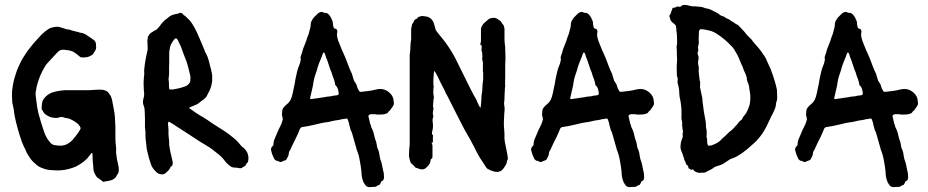

<svg xmlns="http://www.w3.org/2000/svg" viewBox="-20 -699 3827 792"><path d="M409 51Q405 52 403 49Q399 46 395.5 43Q392 40 387 37Q379 33 374 23Q365 9 365 -7Q365 -12 364.5 -17Q364 -22 363 -27Q363 -32 362.5 -36.5Q362 -41 362 -45Q362 -50 362 -55.5Q362 -61 361 -66Q361 -67 360.5 -67.5Q360 -68 360 -68Q358 -68 357 -67L345 -52Q341 -46 335.5 -41.5Q330 -37 325 -32Q309 -20 293 -12Q286 -9 280 -7Q246 5 213 4Q202 3 190.5 2.5Q179 2 167 -1Q158 -4 149.5 -7.5Q141 -11 133 -17Q126 -23 119 -29.5Q112 -36 106 -44Q96 -60 93 -64Q90 -68 84 -84L79 -93Q76 -101 72.5 -108.5Q69 -116 67 -124L62 -138Q60 -145 58 -151.5Q56 -158 54 -165Q50 -178 47 -191.5Q44 -205 41 -218L38 -236Q38 -238 37.5 -240.5Q37 -243 37 -246L31 -275Q30 -280 30 -284.5Q30 -289 30 -293Q29 -301 29.5 -309Q30 -317 30 -325Q31 -336 33 -346.5Q35 -357 37 -367Q41 -381 45.5 -395.5Q50 -410 56 -423Q61 -434 66 -444.5Q71 -455 78 -465Q87 -480 97.5 -494Q108 -508 119 -521Q127 -530 135 -538.5Q143 -547 151 -556Q165 -570 181 -580Q189 -585 197 -586Q200 -587 202.5 -587Q205 -587 207 -588Q218 -590 227 -587Q230 -586 233.5 -585Q237 -584 240 -583Q253 -578 263 -577Q269 -577 277 -573Q282 -572 287 -570.5Q292 -569 297 -568Q303 -568 307 -565Q308 -565 309.5 -564.5Q311 -564 312 -564Q320 -563 326 -560.5Q332 -558 338 -554Q352 -545 367 -534Q376 -527 376 -515V-510Q379 -498 370 -486Q365 -477 362.5 -474.5Q360 -472 350 -467Q347 -466 343.5 -464.5Q340 -463 335 -463Q333 -463 330.5 -462.5Q328 -462 326 -462Q323 -461 320 -462Q317 -463 314 -463Q313 -462 311 -464L296 -476Q280 -490 259 -492Q255 -493 251 -493Q247 -493 242 -494Q229 -494 221 -487L214 -480Q205 -470 195.5 -460Q186 -450 177 -440Q170 -433 165 -424Q160 -415 155 -406Q139 -375 131 -340Q130 -334 129 -328.5Q128 -323 127 -318Q127 -313 127 -308Q127 -303 128 -298Q129 -294 129 -290.5Q129 -287 130 -283L133 -259Q134 -253 135.5 -246.5Q137 -240 138 -234Q148 -195 162 -155Q167 -140 174 -129L180 -120Q183 -116 186 -112.5Q189 -109 192 -106Q198 -102 202 -101Q217 -98 233 -98Q253 -100 267 -111Q274 -116 279.5 -122Q285 -128 290 -135Q302 -149 311 -165Q314 -171 310 -177Q304 -187 295 -193Q284 -201 272.5 -206.5Q261 -212 247 -213L242 -215Q234 -218 225 -215Q218 -212 210.5 -212.5Q203 -213 195 -214Q177 -219 164 -230Q160 -235 157.5 -240Q155 -245 152 -249Q152 -251 151.5 -253Q151 -255 152 -256Q152 -261 152.5 -266Q153 -271 154 -276Q154 -277 156 -283Q158 -288 161.5 -292.5Q165 -297 169 -301Q185 -316 204 -320Q215 -323 226 -324.5Q237 -326 247 -327H331Q339 -327 348 -327Q357 -327 366 -328Q374 -329 381.5 -329Q389 -329 397 -329Q406 -329 413 -326Q424 -323 430 -313Q433 -309 436 -304Q439 -299 440 -294Q441 -293 441 -291.5Q441 -290 442 -288L449 -251Q451 -243 452 -234Q453 -225 454 -216Q454 -211 454.5 -205.5Q455 -200 455 -195Q455 -191 455.5 -186Q456 -181 456 -176V-130Q456 -123 456.5 -114.5Q457 -106 458 -98Q459 -94 459 -90Q459 -86 459 -81Q458 -71 460 -60.5Q462 -50 463 -39Q464 -34 465.5 -28.5Q467 -23 468 -17Q469 -13 469.5 -8.5Q470 -4 470 1Q470 5 469.5 9.5Q469 14 466 18Q464 20 462 24Q458 35 445 42Q435 46 424 48Q415 48 409 51Z M653 20Q634 22 622 8Q616 2 611 -5Q606 -12 603 -20Q598 -34 594 -48.5Q590 -63 587 -77Q584 -88 584 -98Q583 -109 581.5 -119.5Q580 -130 580 -141Q580 -147 580 -153.5Q580 -160 579 -166Q578 -170 578 -173Q578 -176 578 -180Q578 -194 578 -208.5Q578 -223 577 -237Q577 -245 576 -251.5Q575 -258 572 -265Q568 -276 571 -289Q571 -292 572 -293Q574 -300 574.5 -307Q575 -314 574 -321Q573 -326 573 -331Q573 -336 573 -340Q572 -351 572.5 -362.5Q573 -374 574 -385Q575 -388 575 -391Q575 -394 575 -397Q574 -408 575.5 -418Q577 -428 578 -438Q580 -450 582 -461.5Q584 -473 587 -485Q589 -490 589 -496Q589 -502 589 -508Q589 -513 588.5 -518Q588 -523 588 -527Q588 -530 588 -533Q588 -536 589 -539Q590 -542 590 -545Q590 -548 591 -549Q594 -553 596 -556.5Q598 -560 602 -563Q607 -566 611.5 -569Q616 -572 620 -574Q625 -576 628 -579Q632 -584 636.5 -588.5Q641 -593 644 -599Q649 -604 654.5 -610.5Q660 -617 667 -621Q669 -622 673 -626Q685 -637 701 -640Q704 -641 706.5 -641.5Q709 -642 712 -642L719 -645Q727 -648 733 -642Q735 -639 738.5 -636.5Q742 -634 745 -632Q753 -625 760.5 -617Q768 -609 774 -599Q784 -583 791.5 -567Q799 -551 806 -534L824 -491Q825 -485 829 -480Q837 -465 841 -449.5Q845 -434 849 -418Q850 -416 850.5 -414Q851 -412 851 -410Q853 -402 854.5 -393.5Q856 -385 855 -377Q856 -368 854.5 -359.5Q853 -351 851 -343Q848 -333 844 -324.5Q840 -316 835 -307Q833 -301 828 -296Q823 -291 818 -287Q810 -283 802 -275Q800 -273 797.5 -272Q795 -271 793 -269Q786 -266 778 -262.5Q770 -259 762 -256Q761 -256 761 -254.5Q761 -253 762 -252L789 -233Q794 -230 798 -227.5Q802 -225 806 -222L812 -219Q824 -212 836 -204Q848 -196 859 -188Q880 -175 901 -161.5Q922 -148 941 -132Q958 -119 971 -102Q974 -99 977 -95.5Q980 -92 984 -90L987 -87Q1003 -73 1005 -49Q1005 -46 1004.5 -43Q1004 -40 1004 -37Q1004 -31 1000 -27Q996 -25 996 -22Q993 -15 987.5 -12.5Q982 -10 977 -6Q975 -5 970 -5Q964 -6 957.5 -7Q951 -8 945 -8Q937 -8 928 -15Q922 -20 917 -24.5Q912 -29 907 -36Q894 -54 873 -69Q863 -77 854 -84Q845 -91 834 -97Q827 -101 820.5 -105.5Q814 -110 806 -114Q781 -131 755 -147.5Q729 -164 703 -181Q699 -184 694 -187Q689 -190 684 -193Q682 -195 678 -197Q674 -197 674 -194Q674 -193 673.5 -192.5Q673 -192 673 -191Q673 -188 673 -185Q673 -182 674 -179Q675 -171 675 -163.5Q675 -156 675 -148Q675 -142 675.5 -136.5Q676 -131 677 -125Q677 -122 677.5 -118.5Q678 -115 678 -112Q677 -103 679 -94Q681 -85 682 -76L688 -50Q689 -46 690 -41.5Q691 -37 692 -32Q693 -28 692.5 -24.5Q692 -21 691 -17Q691 -16 689 -14Q684 -13 682 -7Q679 0 673.5 5.5Q668 11 662 16Q661 17 658 18Q655 19 653 20ZM692 -330H694Q705 -332 716.5 -334.5Q728 -337 739 -341Q750 -344 758 -352Q765 -359 765 -368Q766 -375 765.5 -381.5Q765 -388 763 -395Q759 -413 754 -430.5Q749 -448 742 -464L733 -488Q730 -498 726 -507.5Q722 -517 717 -526Q716 -528 715 -530.5Q714 -533 713 -535L709 -539Q706 -543 702 -539Q701 -539 699 -537Q692 -528 686.5 -518Q681 -508 680 -496Q679 -492 678.5 -488Q678 -484 678 -479V-436Q677 -422 677.5 -407Q678 -392 676 -378Q675 -375 675.5 -372Q676 -369 676 -366Q677 -360 677 -354.5Q677 -349 677 -343Q677 -333 679.5 -331Q682 -329 692 -330Z M1504 73Q1495 73 1488 66Q1486 63 1484 60Q1482 57 1480 54Q1471 33 1471 10L1468 -14Q1465 -28 1463 -42Q1461 -56 1456 -69L1450 -86Q1450 -88 1449.5 -90Q1449 -92 1448 -94L1433 -147Q1432 -149 1431.5 -152Q1431 -155 1429 -157Q1426 -163 1424.5 -169.5Q1423 -176 1421 -183Q1420 -188 1419 -192.5Q1418 -197 1416 -202Q1414 -208 1412 -209.5Q1410 -211 1403 -209Q1398 -208 1392.5 -207.5Q1387 -207 1382 -205Q1378 -204 1372.5 -203.5Q1367 -203 1362 -202L1348 -199Q1343 -198 1337.5 -196.5Q1332 -195 1327 -195L1309 -192Q1301 -190 1292 -188Q1283 -186 1275 -184Q1251 -178 1227 -175Q1219 -173 1218 -168Q1217 -168 1217 -167.5Q1217 -167 1217 -167Q1211 -151 1203.5 -135.5Q1196 -120 1188 -104Q1186 -100 1184.5 -96.5Q1183 -93 1181 -89Q1180 -87 1179 -84.5Q1178 -82 1177 -80Q1171 -73 1171 -63Q1170 -57 1167 -51.5Q1164 -46 1161 -41Q1160 -38 1157 -38Q1153 -37 1149 -35Q1145 -33 1140 -31Q1137 -30 1134 -31Q1132 -32 1129.5 -33.5Q1127 -35 1125 -35Q1114 -36 1109 -48Q1101 -64 1098 -80Q1097 -84 1098.5 -87Q1100 -90 1101 -93Q1107 -97 1108 -102V-103Q1108 -116 1113.5 -127.5Q1119 -139 1123 -150Q1125 -156 1128 -162Q1131 -168 1134 -174Q1138 -181 1140.5 -187.5Q1143 -194 1145 -201Q1148 -209 1145 -216Q1143 -222 1143 -227.5Q1143 -233 1144 -239Q1144 -250 1152 -258Q1156 -263 1160.5 -266.5Q1165 -270 1169 -274Q1178 -283 1183 -298Q1187 -311 1189.5 -324.5Q1192 -338 1195 -351Q1197 -364 1199.5 -376.5Q1202 -389 1205 -401Q1206 -406 1207.5 -410.5Q1209 -415 1210 -419Q1213 -427 1216 -434.5Q1219 -442 1220 -450Q1222 -454 1220 -457Q1219 -462 1220.5 -466Q1222 -470 1223 -474Q1226 -481 1227.5 -488Q1229 -495 1232 -502Q1237 -515 1240.5 -523.5Q1244 -532 1247 -543Q1249 -549 1251.5 -554.5Q1254 -560 1255 -566Q1258 -575 1260 -584.5Q1262 -594 1262 -603Q1264 -611 1266 -614Q1271 -624 1278.5 -631Q1286 -638 1293 -645Q1298 -648 1303 -649.5Q1308 -651 1313 -648Q1317 -646 1318 -646Q1327 -647 1333 -642Q1339 -637 1343 -630Q1345 -628 1346 -625Q1347 -622 1348 -620Q1353 -612 1353 -604Q1353 -600 1354 -595.5Q1355 -591 1356 -586Q1359 -580 1365 -580Q1366 -581 1367 -580Q1368 -579 1368 -578Q1373 -572 1371 -565Q1369 -557 1370.5 -549.5Q1372 -542 1374 -534Q1378 -524 1382 -514Q1386 -504 1390 -494Q1395 -483 1400 -472Q1405 -461 1409 -450Q1414 -436 1419.5 -422Q1425 -408 1432 -394L1435 -383Q1436 -379 1437.5 -375Q1439 -371 1440 -367Q1442 -364 1443.5 -361Q1445 -358 1447 -356Q1452 -349 1453 -341Q1456 -331 1462 -323Q1464 -320 1468 -320Q1483 -322 1498 -323.5Q1513 -325 1528 -329Q1539 -332 1549 -332Q1568 -332 1584 -319Q1603 -304 1604 -281Q1604 -276 1605 -273Q1605 -266 1601 -262Q1600 -259 1597.5 -256Q1595 -253 1593 -250Q1591 -246 1589 -244L1583 -239Q1582 -237 1580 -234.5Q1578 -232 1575 -231Q1571 -230 1567 -228.5Q1563 -227 1558 -227Q1540 -225 1526 -228H1510Q1508 -228 1504 -226Q1500 -224 1500 -221V-217Q1503 -208 1504.5 -198.5Q1506 -189 1510 -181Q1510 -177 1512 -173Q1517 -164 1520 -154.5Q1523 -145 1525 -135Q1525 -133 1527 -127Q1530 -120 1532 -112.5Q1534 -105 1535 -97Q1535 -91 1538 -86Q1542 -77 1544 -68Q1546 -59 1547 -49Q1548 -48 1548 -45.5Q1548 -43 1549 -41Q1554 -30 1556 -17.5Q1558 -5 1561 7Q1563 13 1563.5 19.5Q1564 26 1564 33Q1564 38 1561 44Q1558 47 1558 47Q1552 48 1551 54L1548 60Q1546 64 1542 65Q1538 65 1535 68Q1531 72 1524 72Q1520 72 1514.5 72Q1509 72 1504 73ZM1263 -290Q1269 -291 1275.5 -292Q1282 -293 1290 -294Q1295 -295 1303 -296Q1311 -297 1318 -298Q1325 -300 1332 -300.5Q1339 -301 1346 -302Q1352 -304 1358 -304.5Q1364 -305 1370 -306Q1379 -308 1377 -316Q1376 -324 1373.5 -332.5Q1371 -341 1364 -347Q1362 -349 1362 -353V-356Q1360 -364 1357.5 -371.5Q1355 -379 1352 -386Q1350 -394 1347.5 -400.5Q1345 -407 1342 -414L1330 -450Q1327 -457 1324.5 -464Q1322 -471 1320 -478L1317 -482H1314L1312 -479Q1307 -464 1300.5 -449Q1294 -434 1289 -417Q1289 -415 1288 -412Q1287 -409 1286 -406Q1282 -396 1278.5 -384Q1275 -372 1273 -360Q1272 -353 1271 -346.5Q1270 -340 1268 -333L1259 -294Q1258 -293 1260 -291.5Q1262 -290 1263 -290Z M2020 9Q2017 8 2013.5 7Q2010 6 2007 5Q1999 2 1991 -3Q1987 -5 1985 -9Q1978 -20 1972 -29.5Q1966 -39 1959 -49L1950 -65Q1943 -79 1936 -92.5Q1929 -106 1922 -119Q1920 -124 1917.5 -127.5Q1915 -131 1913 -135Q1906 -146 1900 -157.5Q1894 -169 1888 -180L1863 -229Q1853 -249 1843 -268.5Q1833 -288 1823 -308Q1821 -310 1819 -314Q1815 -325 1809.5 -335Q1804 -345 1799 -355Q1795 -362 1792 -369.5Q1789 -377 1785 -384L1774 -404Q1772 -404 1771 -405Q1771 -405 1770.5 -404.5Q1770 -404 1770 -403Q1769 -390 1768 -376Q1767 -362 1768 -348Q1770 -342 1768 -335Q1766 -317 1769 -303Q1770 -299 1769.5 -295Q1769 -291 1768 -286Q1767 -279 1767 -273Q1767 -267 1766 -260Q1768 -256 1768 -251.5Q1768 -247 1767 -243Q1764 -233 1767 -222Q1769 -219 1767 -216Q1763 -207 1765 -194Q1768 -177 1763 -157Q1762 -155 1762 -150Q1761 -146 1764 -143Q1768 -141 1766 -138Q1765 -125 1766 -111Q1766 -111 1766 -110.5Q1766 -110 1765 -110Q1764 -110 1764 -111Q1763 -112 1763 -113Q1761 -115 1761 -112Q1761 -107 1762 -106Q1764 -101 1764 -96Q1764 -91 1764 -86V-55Q1764 -52 1763.5 -49Q1763 -46 1760 -44Q1756 -43 1756 -37Q1755 -26 1748.5 -18Q1742 -10 1734 -4Q1730 -1 1724.5 -0.5Q1719 0 1714 -1L1696 -7Q1694 -7 1692 -10Q1689 -13 1686 -16.5Q1683 -20 1679 -23Q1674 -26 1672 -34Q1671 -39 1669 -45Q1667 -51 1667 -57Q1667 -64 1667.5 -70Q1668 -76 1668 -83Q1669 -88 1669 -92.5Q1669 -97 1670 -102V-468Q1670 -473 1670.5 -478Q1671 -483 1672 -487Q1672 -492 1672.5 -497Q1673 -502 1673 -507Q1673 -513 1673.5 -519Q1674 -525 1675 -530Q1676 -534 1676 -537Q1676 -540 1676 -544V-575Q1676 -582 1677.5 -587.5Q1679 -593 1680 -599L1683 -604Q1686 -607 1688 -613Q1690 -619 1694 -619Q1697 -621 1700 -622.5Q1703 -624 1704 -628L1705 -629Q1706 -629 1707 -629.5Q1708 -630 1709 -630Q1713 -630 1715.5 -632Q1718 -634 1722 -633Q1726 -632 1730 -632Q1734 -632 1738 -631Q1760 -627 1769 -605L1775 -585Q1776 -575 1784 -566Q1790 -559 1796 -551Q1802 -543 1809 -535Q1835 -502 1857 -461Q1859 -457 1861 -453Q1863 -449 1865 -445L1917 -340Q1923 -329 1928.5 -317.5Q1934 -306 1941 -295Q1943 -291 1945 -287.5Q1947 -284 1948 -280Q1953 -268 1960 -256Q1960 -256 1960.5 -255.5Q1961 -255 1961 -256Q1962 -256 1962.5 -256.5Q1963 -257 1963 -257L1966 -292V-302Q1967 -307 1967.5 -312.5Q1968 -318 1969 -323Q1970 -326 1969.5 -330Q1969 -334 1970 -338Q1970 -344 1970.5 -350.5Q1971 -357 1972 -363Q1973 -366 1973 -369.5Q1973 -373 1973 -376V-403H1972V-430Q1972 -435 1972 -440Q1972 -445 1970 -450Q1969 -453 1969 -459L1970 -466Q1970 -469 1969.5 -471.5Q1969 -474 1969 -477Q1970 -481 1968 -485Q1966 -489 1966 -493Q1967 -497 1967 -501Q1967 -505 1967 -509Q1967 -513 1963 -513Q1962 -513 1962 -515Q1961 -518 1962 -520Q1964 -525 1964 -531Q1964 -537 1964 -543V-572Q1963 -578 1965 -584Q1967 -590 1970 -595L1974 -601Q1979 -606 1985 -611Q1991 -616 1997 -621Q1997 -621 2001 -623Q2006 -624 2010.5 -625Q2015 -626 2020 -625Q2024 -625 2026 -624Q2030 -622 2034 -619.5Q2038 -617 2042 -614Q2044 -613 2044.5 -612Q2045 -611 2046 -610Q2048 -608 2049.5 -605.5Q2051 -603 2052 -601Q2057 -597 2058.5 -591.5Q2060 -586 2061 -581V-539Q2061 -532 2061.5 -525.5Q2062 -519 2063 -512Q2064 -508 2064 -504.5Q2064 -501 2064 -497Q2064 -489 2064.5 -480.5Q2065 -472 2065 -464V-457Q2065 -450 2064.5 -443.5Q2064 -437 2064 -430V-386Q2064 -376 2063.5 -365.5Q2063 -355 2064 -344Q2064 -340 2063 -338Q2062 -328 2062 -318.5Q2062 -309 2061 -299Q2061 -295 2061 -290Q2061 -285 2060 -280Q2059 -276 2059.5 -272Q2060 -268 2060 -264Q2062 -255 2061.5 -246Q2061 -237 2060 -228Q2059 -212 2058.5 -195.5Q2058 -179 2060 -162Q2060 -158 2060.5 -153Q2061 -148 2061 -143Q2060 -128 2062.5 -114Q2065 -100 2068 -86Q2070 -76 2072 -66.5Q2074 -57 2075 -46Q2075 -42 2074 -41Q2073 -39 2072 -36.5Q2071 -34 2071 -32Q2070 -24 2065.5 -17Q2061 -10 2056 -3Q2043 14 2020 9Z M2577 73Q2568 73 2561 66Q2559 63 2557 60Q2555 57 2553 54Q2544 33 2544 10L2541 -14Q2538 -28 2536 -42Q2534 -56 2529 -69L2523 -86Q2523 -88 2522.5 -90Q2522 -92 2521 -94L2506 -147Q2505 -149 2504.5 -152Q2504 -155 2502 -157Q2499 -163 2497.5 -169.5Q2496 -176 2494 -183Q2493 -188 2492 -192.5Q2491 -197 2489 -202Q2487 -208 2485 -209.5Q2483 -211 2476 -209Q2471 -208 2465.5 -207.5Q2460 -207 2455 -205Q2451 -204 2445.5 -203.5Q2440 -203 2435 -202L2421 -199Q2416 -198 2410.5 -196.5Q2405 -195 2400 -195L2382 -192Q2374 -190 2365 -188Q2356 -186 2348 -184Q2324 -178 2300 -175Q2292 -173 2291 -168Q2290 -168 2290 -167.5Q2290 -167 2290 -167Q2284 -151 2276.5 -135.5Q2269 -120 2261 -104Q2259 -100 2257.5 -96.5Q2256 -93 2254 -89Q2253 -87 2252 -84.5Q2251 -82 2250 -80Q2244 -73 2244 -63Q2243 -57 2240 -51.5Q2237 -46 2234 -41Q2233 -38 2230 -38Q2226 -37 2222 -35Q2218 -33 2213 -31Q2210 -30 2207 -31Q2205 -32 2202.5 -33.5Q2200 -35 2198 -35Q2187 -36 2182 -48Q2174 -64 2171 -80Q2170 -84 2171.5 -87Q2173 -90 2174 -93Q2180 -97 2181 -102V-103Q2181 -116 2186.5 -127.5Q2192 -139 2196 -150Q2198 -156 2201 -162Q2204 -168 2207 -174Q2211 -181 2213.5 -187.5Q2216 -194 2218 -201Q2221 -209 2218 -216Q2216 -222 2216 -227.5Q2216 -233 2217 -239Q2217 -250 2225 -258Q2229 -263 2233.5 -266.5Q2238 -270 2242 -274Q2251 -283 2256 -298Q2260 -311 2262.5 -324.5Q2265 -338 2268 -351Q2270 -364 2272.5 -376.5Q2275 -389 2278 -401Q2279 -406 2280.5 -410.5Q2282 -415 2283 -419Q2286 -427 2289 -434.5Q2292 -442 2293 -450Q2295 -454 2293 -457Q2292 -462 2293.5 -466Q2295 -470 2296 -474Q2299 -481 2300.5 -488Q2302 -495 2305 -502Q2310 -515 2313.5 -523.5Q2317 -532 2320 -543Q2322 -549 2324.5 -554.5Q2327 -560 2328 -566Q2331 -575 2333 -584.5Q2335 -594 2335 -603Q2337 -611 2339 -614Q2344 -624 2351.5 -631Q2359 -638 2366 -645Q2371 -648 2376 -649.5Q2381 -651 2386 -648Q2390 -646 2391 -646Q2400 -647 2406 -642Q2412 -637 2416 -630Q2418 -628 2419 -625Q2420 -622 2421 -620Q2426 -612 2426 -604Q2426 -600 2427 -595.5Q2428 -591 2429 -586Q2432 -580 2438 -580Q2439 -581 2440 -580Q2441 -579 2441 -578Q2446 -572 2444 -565Q2442 -557 2443.5 -549.5Q2445 -542 2447 -534Q2451 -524 2455 -514Q2459 -504 2463 -494Q2468 -483 2473 -472Q2478 -461 2482 -450Q2487 -436 2492.5 -422Q2498 -408 2505 -394L2508 -383Q2509 -379 2510.5 -375Q2512 -371 2513 -367Q2515 -364 2516.5 -361Q2518 -358 2520 -356Q2525 -349 2526 -341Q2529 -331 2535 -323Q2537 -320 2541 -320Q2556 -322 2571 -323.5Q2586 -325 2601 -329Q2612 -332 2622 -332Q2641 -332 2657 -319Q2676 -304 2677 -281Q2677 -276 2678 -273Q2678 -266 2674 -262Q2673 -259 2670.5 -256Q2668 -253 2666 -250Q2664 -246 2662 -244L2656 -239Q2655 -237 2653 -234.5Q2651 -232 2648 -231Q2644 -230 2640 -228.5Q2636 -227 2631 -227Q2613 -225 2599 -228H2583Q2581 -228 2577 -226Q2573 -224 2573 -221V-217Q2576 -208 2577.5 -198.5Q2579 -189 2583 -181Q2583 -177 2585 -173Q2590 -164 2593 -154.5Q2596 -145 2598 -135Q2598 -133 2600 -127Q2603 -120 2605 -112.5Q2607 -105 2608 -97Q2608 -91 2611 -86Q2615 -77 2617 -68Q2619 -59 2620 -49Q2621 -48 2621 -45.5Q2621 -43 2622 -41Q2627 -30 2629 -17.5Q2631 -5 2634 7Q2636 13 2636.5 19.5Q2637 26 2637 33Q2637 38 2634 44Q2631 47 2631 47Q2625 48 2624 54L2621 60Q2619 64 2615 65Q2611 65 2608 68Q2604 72 2597 72Q2593 72 2587.5 72Q2582 72 2577 73ZM2336 -290Q2342 -291 2348.5 -292Q2355 -293 2363 -294Q2368 -295 2376 -296Q2384 -297 2391 -298Q2398 -300 2405 -300.5Q2412 -301 2419 -302Q2425 -304 2431 -304.5Q2437 -305 2443 -306Q2452 -308 2450 -316Q2449 -324 2446.5 -332.5Q2444 -341 2437 -347Q2435 -349 2435 -353V-356Q2433 -364 2430.5 -371.5Q2428 -379 2425 -386Q2423 -394 2420.5 -400.5Q2418 -407 2415 -414L2403 -450Q2400 -457 2397.5 -464Q2395 -471 2393 -478L2390 -482H2387L2385 -479Q2380 -464 2373.5 -449Q2367 -434 2362 -417Q2362 -415 2361 -412Q2360 -409 2359 -406Q2355 -396 2351.5 -384Q2348 -372 2346 -360Q2345 -353 2344 -346.5Q2343 -340 2341 -333L2332 -294Q2331 -293 2333 -291.5Q2335 -290 2336 -290Z M2865 14Q2858 14 2848 9Q2843 6 2840 1Q2839 -2 2835 1Q2832 3 2830 1Q2827 -2 2824 -3Q2820 -3 2820 -6Q2820 -9 2819 -11Q2819 -14 2817 -16Q2811 -18 2809 -26Q2808 -29 2807 -31.5Q2806 -34 2804 -37Q2802 -41 2802 -44Q2801 -47 2800.5 -49.5Q2800 -52 2798 -55Q2797 -62 2794 -68Q2791 -74 2789 -81Q2787 -85 2787 -92Q2787 -110 2793 -125Q2798 -134 2796 -143Q2795 -147 2796.5 -151Q2798 -155 2797 -159Q2796 -163 2795.5 -166Q2795 -169 2795 -173Q2794 -175 2794 -178Q2794 -184 2794 -190.5Q2794 -197 2792 -204Q2791 -207 2791 -213V-250Q2790 -263 2788 -276Q2786 -289 2783 -302Q2783 -305 2782.5 -308Q2782 -311 2782 -314Q2782 -336 2775 -357V-366Q2777 -377 2773 -383Q2772 -387 2772 -394V-395Q2772 -405 2771.5 -415Q2771 -425 2772 -435Q2774 -453 2772 -473Q2772 -481 2772 -489Q2772 -497 2771 -504V-510Q2773 -515 2773 -519Q2773 -523 2773 -527Q2773 -539 2772.5 -550.5Q2772 -562 2770 -573Q2770 -576 2770 -579.5Q2770 -583 2769 -586Q2769 -593 2764 -598L2757 -604Q2747 -610 2744 -623Q2743 -625 2743 -626.5Q2743 -628 2742 -630Q2740 -635 2744 -639Q2747 -643 2748 -647Q2748 -650 2749 -652Q2751 -655 2752 -658Q2753 -661 2754 -665Q2756 -668 2757 -667Q2764 -667 2767 -669Q2774 -674 2782 -671Q2784 -670 2788 -672Q2788 -672 2788.5 -672Q2789 -672 2789 -673Q2794 -678 2800 -678.5Q2806 -679 2813 -678Q2814 -678 2815 -677.5Q2816 -677 2817 -677Q2825 -675 2832.5 -673.5Q2840 -672 2847 -673Q2852 -673 2857.5 -672Q2863 -671 2868 -671Q2872 -671 2875.5 -670Q2879 -669 2882 -668Q2886 -667 2889 -665.5Q2892 -664 2896 -664Q2901 -663 2904.5 -662Q2908 -661 2912 -659Q2925 -652 2938 -646Q2944 -643 2949 -638Q2956 -633 2961 -632Q2962 -632 2963 -631.5Q2964 -631 2965 -631Q2966 -630 2967 -630Q2968 -630 2969 -629Q2974 -624 2981.5 -621.5Q2989 -619 2994 -614Q2996 -612 3000 -610Q3008 -607 3014 -601Q3016 -599 3017 -599Q3021 -599 3026 -594L3047 -572Q3051 -568 3053 -565Q3058 -558 3064 -552Q3070 -546 3076 -540Q3078 -538 3080.5 -535.5Q3083 -533 3084 -530Q3085 -528 3087 -526.5Q3089 -525 3090 -523Q3101 -511 3111.5 -498Q3122 -485 3131 -471Q3136 -464 3140 -456Q3144 -448 3147 -440Q3150 -433 3153.5 -426Q3157 -419 3160 -412Q3163 -401 3167 -392Q3171 -379 3175 -367Q3179 -355 3182 -341L3185 -328Q3185 -320 3185.5 -311.5Q3186 -303 3186 -294Q3186 -290 3185.5 -287Q3185 -284 3183 -280Q3181 -274 3181 -269Q3180 -259 3176.5 -250Q3173 -241 3169 -233Q3160 -217 3153 -201Q3151 -197 3149.5 -193.5Q3148 -190 3146 -186L3140 -174Q3133 -160 3123.5 -146.5Q3114 -133 3103 -121Q3099 -116 3093.5 -111.5Q3088 -107 3083 -102Q3073 -93 3063 -84.5Q3053 -76 3042 -68Q3032 -61 3021.5 -55Q3011 -49 2999 -45Q2993 -44 2987 -39Q2981 -35 2974.5 -31Q2968 -27 2961 -22Q2958 -21 2955 -19.5Q2952 -18 2948 -17Q2945 -16 2941.5 -15Q2938 -14 2935 -13Q2931 -12 2927.5 -10Q2924 -8 2921 -5Q2914 0 2906 3.5Q2898 7 2890 12Q2888 13 2883 13Q2880 14 2877 13.5Q2874 13 2871 13V14ZM2905 -98Q2915 -98 2922 -102Q2930 -105 2937 -109Q2944 -113 2950 -118L2962 -130Q2972 -138 2980.5 -147Q2989 -156 2999 -163Q3001 -165 3001 -165Q3005 -169 3008.5 -172.5Q3012 -176 3015 -180Q3017 -182 3020 -185Q3023 -188 3024 -190Q3028 -197 3035 -202Q3040 -205 3041 -208Q3043 -213 3046.5 -218Q3050 -223 3054 -227Q3059 -233 3064 -245L3068 -255Q3074 -269 3074 -281Q3075 -284 3075 -290Q3076 -305 3073 -322Q3072 -327 3071 -332Q3070 -337 3070 -341Q3069 -345 3068.5 -348.5Q3068 -352 3066 -355Q3064 -359 3063 -363Q3062 -367 3061 -371Q3061 -378 3059 -383.5Q3057 -389 3055 -395Q3052 -401 3049 -407.5Q3046 -414 3044 -421L3043 -425Q3040 -429 3038.5 -433.5Q3037 -438 3035 -442Q3031 -451 3027.5 -460Q3024 -469 3019 -477Q3014 -486 3008.5 -495Q3003 -504 2995 -511Q2972 -536 2942 -556Q2924 -569 2906 -573Q2899 -575 2890 -576.5Q2881 -578 2873 -579Q2870 -579 2868 -577Q2863 -573 2863 -567Q2863 -560 2862.5 -552.5Q2862 -545 2862 -537Q2864 -523 2861 -514Q2860 -510 2859.5 -506Q2859 -502 2860 -497Q2862 -491 2859 -486Q2856 -480 2859 -473Q2863 -465 2861 -453Q2858 -441 2861 -429Q2862 -425 2862.5 -421Q2863 -417 2862 -412Q2862 -401 2863.5 -390Q2865 -379 2866 -368Q2866 -366 2868 -362V-346Q2868 -344 2867.5 -341.5Q2867 -339 2868 -337Q2870 -329 2871.5 -320.5Q2873 -312 2875 -304Q2875 -302 2876 -299.5Q2877 -297 2877 -294Q2877 -287 2878 -280Q2879 -273 2880 -265Q2883 -237 2889 -208Q2892 -196 2892 -183Q2892 -180 2892 -176.5Q2892 -173 2893 -170Q2895 -163 2895 -156Q2895 -149 2895 -142Q2895 -140 2894.5 -137Q2894 -134 2895 -132Q2897 -127 2897 -122.5Q2897 -118 2897 -113Q2897 -109 2899 -103Q2899 -98 2905 -98Z M3666 73Q3657 73 3650 66Q3648 63 3646 60Q3644 57 3642 54Q3633 33 3633 10L3630 -14Q3627 -28 3625 -42Q3623 -56 3618 -69L3612 -86Q3612 -88 3611.5 -90Q3611 -92 3610 -94L3595 -147Q3594 -149 3593.5 -152Q3593 -155 3591 -157Q3588 -163 3586.5 -169.5Q3585 -176 3583 -183Q3582 -188 3581 -192.5Q3580 -197 3578 -202Q3576 -208 3574 -209.5Q3572 -211 3565 -209Q3560 -208 3554.5 -207.5Q3549 -207 3544 -205Q3540 -204 3534.5 -203.5Q3529 -203 3524 -202L3510 -199Q3505 -198 3499.5 -196.5Q3494 -195 3489 -195L3471 -192Q3463 -190 3454 -188Q3445 -186 3437 -184Q3413 -178 3389 -175Q3381 -173 3380 -168Q3379 -168 3379 -167.5Q3379 -167 3379 -167Q3373 -151 3365.5 -135.5Q3358 -120 3350 -104Q3348 -100 3346.5 -96.5Q3345 -93 3343 -89Q3342 -87 3341 -84.5Q3340 -82 3339 -80Q3333 -73 3333 -63Q3332 -57 3329 -51.5Q3326 -46 3323 -41Q3322 -38 3319 -38Q3315 -37 3311 -35Q3307 -33 3302 -31Q3299 -30 3296 -31Q3294 -32 3291.5 -33.5Q3289 -35 3287 -35Q3276 -36 3271 -48Q3263 -64 3260 -80Q3259 -84 3260.5 -87Q3262 -90 3263 -93Q3269 -97 3270 -102V-103Q3270 -116 3275.5 -127.5Q3281 -139 3285 -150Q3287 -156 3290 -162Q3293 -168 3296 -174Q3300 -181 3302.5 -187.5Q3305 -194 3307 -201Q3310 -209 3307 -216Q3305 -222 3305 -227.5Q3305 -233 3306 -239Q3306 -250 3314 -258Q3318 -263 3322.5 -266.5Q3327 -270 3331 -274Q3340 -283 3345 -298Q3349 -311 3351.5 -324.5Q3354 -338 3357 -351Q3359 -364 3361.5 -376.5Q3364 -389 3367 -401Q3368 -406 3369.5 -410.5Q3371 -415 3372 -419Q3375 -427 3378 -434.5Q3381 -442 3382 -450Q3384 -454 3382 -457Q3381 -462 3382.5 -466Q3384 -470 3385 -474Q3388 -481 3389.5 -488Q3391 -495 3394 -502Q3399 -515 3402.5 -523.5Q3406 -532 3409 -543Q3411 -549 3413.5 -554.5Q3416 -560 3417 -566Q3420 -575 3422 -584.5Q3424 -594 3424 -603Q3426 -611 3428 -614Q3433 -624 3440.5 -631Q3448 -638 3455 -645Q3460 -648 3465 -649.5Q3470 -651 3475 -648Q3479 -646 3480 -646Q3489 -647 3495 -642Q3501 -637 3505 -630Q3507 -628 3508 -625Q3509 -622 3510 -620Q3515 -612 3515 -604Q3515 -600 3516 -595.5Q3517 -591 3518 -586Q3521 -580 3527 -580Q3528 -581 3529 -580Q3530 -579 3530 -578Q3535 -572 3533 -565Q3531 -557 3532.5 -549.5Q3534 -542 3536 -534Q3540 -524 3544 -514Q3548 -504 3552 -494Q3557 -483 3562 -472Q3567 -461 3571 -450Q3576 -436 3581.5 -422Q3587 -408 3594 -394L3597 -383Q3598 -379 3599.5 -375Q3601 -371 3602 -367Q3604 -364 3605.5 -361Q3607 -358 3609 -356Q3614 -349 3615 -341Q3618 -331 3624 -323Q3626 -320 3630 -320Q3645 -322 3660 -323.5Q3675 -325 3690 -329Q3701 -332 3711 -332Q3730 -332 3746 -319Q3765 -304 3766 -281Q3766 -276 3767 -273Q3767 -266 3763 -262Q3762 -259 3759.5 -256Q3757 -253 3755 -250Q3753 -246 3751 -244L3745 -239Q3744 -237 3742 -234.5Q3740 -232 3737 -231Q3733 -230 3729 -228.5Q3725 -227 3720 -227Q3702 -225 3688 -228H3672Q3670 -228 3666 -226Q3662 -224 3662 -221V-217Q3665 -208 3666.5 -198.5Q3668 -189 3672 -181Q3672 -177 3674 -173Q3679 -164 3682 -154.5Q3685 -145 3687 -135Q3687 -133 3689 -127Q3692 -120 3694 -112.5Q3696 -105 3697 -97Q3697 -91 3700 -86Q3704 -77 3706 -68Q3708 -59 3709 -49Q3710 -48 3710 -45.5Q3710 -43 3711 -41Q3716 -30 3718 -17.5Q3720 -5 3723 7Q3725 13 3725.5 19.5Q3726 26 3726 33Q3726 38 3723 44Q3720 47 3720 47Q3714 48 3713 54L3710 60Q3708 64 3704 65Q3700 65 3697 68Q3693 72 3686 72Q3682 72 3676.5 72Q3671 72 3666 73ZM3425 -290Q3431 -291 3437.5 -292Q3444 -293 3452 -294Q3457 -295 3465 -296Q3473 -297 3480 -298Q3487 -300 3494 -300.5Q3501 -301 3508 -302Q3514 -304 3520 -304.5Q3526 -305 3532 -306Q3541 -308 3539 -316Q3538 -324 3535.5 -332.5Q3533 -341 3526 -347Q3524 -349 3524 -353V-356Q3522 -364 3519.5 -371.5Q3517 -379 3514 -386Q3512 -394 3509.5 -400.5Q3507 -407 3504 -414L3492 -450Q3489 -457 3486.5 -464Q3484 -471 3482 -478L3479 -482H3476L3474 -479Q3469 -464 3462.5 -449Q3456 -434 3451 -417Q3451 -415 3450 -412Q3449 -409 3448 -406Q3444 -396 3440.5 -384Q3437 -372 3435 -360Q3434 -353 3433 -346.5Q3432 -340 3430 -333L3421 -294Q3420 -293 3422 -291.5Q3424 -290 3425 -290Z"/></svg>

Font: Lacquer
Style: Regular
Weight: 400
Designer: Eli Block, Niki Polyocan
Version: Version 1.100